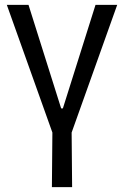

<svg xmlns="http://www.w3.org/2000/svg" viewBox="-20 -602 509 788"><path d="M193 166 195 -58 8 -582H97L231 -157H238L372 -582H461L274 -58L276 166Z"/></svg>

Font: Ruda
Style: Regular
Weight: 400
Designer: Mariela Monsalve and Angelina Sanchez
Foundry: Mariela Monsalve and Angelina Sanchez
Version: Version 2.000